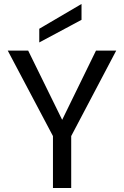

<svg xmlns="http://www.w3.org/2000/svg" viewBox="-20 -948 625 968"><path d="M19 -693H122L314 -302H273L464 -693H566L339 -262V0H247V-262ZM391 -928V-848L178 -734V-803Z"/></svg>

Font: Parkinsans
Style: Regular
Weight: 400
Designer: Red Stone, Indian Type Foundry
Foundry: Indian Type Foundry
Version: Version 1.000